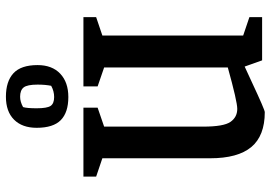

<svg xmlns="http://www.w3.org/2000/svg" viewBox="-153 -753 915 649"><g transform="rotate(-90 304.5 -428.5)"><path d="M94 -176V-540L32 -561V-604H265V-556L201 -534V-199Q201 -130 217 -107Q233 -84 261 -84Q286 -84 401 -116V-534L337 -556V-604H571V-561L509 -540V-64L571 -43V0H425L404 -59L352 -35Q258 9 250 9Q170 9 132 -36.5Q94 -82 94 -176ZM197 -762Q197 -811 224.5 -838.5Q252 -866 302 -866Q354 -866 381.5 -840.5Q409 -815 409 -759Q409 -710 380 -682.5Q351 -655 301 -655Q249 -655 223 -680.5Q197 -706 197 -762ZM339 -713Q343 -733 343 -759Q343 -794 333.5 -806Q324 -818 302 -818Q285 -818 267 -808Q263 -795 263 -762Q263 -727 271 -715Q279 -703 301 -703Q321 -703 339 -713Z"/></g></svg>

Font: Grenze Medium
Style: Regular
Weight: 500
Designer: Renata Polastri
Foundry: Omnibus-Type
Version: Version 1.002; ttfautohint (v1.8)